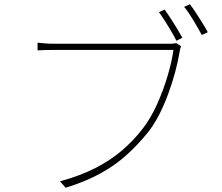

<svg xmlns="http://www.w3.org/2000/svg" viewBox="-20 -865 1040 900"><path d="M752 -820Q763 -805 778.5 -781Q794 -757 809 -732.5Q824 -708 835 -688L807 -674Q797 -694 782.5 -719Q768 -744 752.5 -768Q737 -792 725 -808ZM870 -845Q882 -830 897 -807Q912 -784 927.5 -759.5Q943 -735 954 -714L926 -701Q909 -732 886 -770.5Q863 -809 843 -833ZM829 -648Q826 -641 824.5 -636Q823 -631 821 -617Q814 -575 800.5 -525Q787 -475 768 -423.5Q749 -372 725 -325.5Q701 -279 673 -244Q627 -187 574 -139Q521 -91 451.5 -52.5Q382 -14 288 15L261 -15Q356 -41 426.5 -77Q497 -113 551.5 -159.5Q606 -206 649 -262Q687 -311 716.5 -377Q746 -443 766 -510.5Q786 -578 793 -631Q779 -631 736 -631Q693 -631 633.5 -631Q574 -631 509 -631Q444 -631 385.5 -631Q327 -631 286.5 -631Q246 -631 236 -631Q211 -631 193 -630.5Q175 -630 156 -629V-665Q169 -664 181 -662.5Q193 -661 207 -660.5Q221 -660 237 -660Q245 -660 276.5 -660Q308 -660 354.5 -660Q401 -660 455 -660Q509 -660 562.5 -660Q616 -660 662 -660Q708 -660 739 -660Q770 -660 777 -660Q785 -660 791.5 -660.5Q798 -661 806 -663Z"/></svg>

Font: Noto Sans JP
Style: Regular
Weight: 100
Designer: Ryoko NISHIZUKA 西塚涼子 (kana, bopomofo & ideographs); Paul D. Hunt (Latin, Greek & Cyrillic); Sandoll Communications 산돌커뮤니
Foundry: Adobe
Version: Version 2.004;hotconv 1.0.118;makeotfexe 2.5.65603